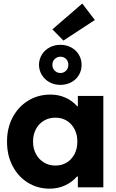

<svg xmlns="http://www.w3.org/2000/svg" viewBox="-20 -1077 665 1104"><path d="M427.7 -62.5H423.3Q393.6 -28.8 353.3 -10.5Q313 7.8 264.6 7.8Q195.8 7.8 139.6 -27.1Q83.5 -62 51.8 -123.8Q20 -185.5 20.5 -262.7Q20 -339.8 52.5 -401.6Q85 -463.4 142.1 -498.3Q199.2 -533.2 269.5 -533.2Q316.9 -533.2 356.2 -515.6Q395.5 -498 424.3 -465.8H427.7V-525.4H574.2V0H427.7ZM424.8 -262.7Q424.8 -303.2 408.4 -334.5Q392.1 -365.7 363.8 -383.1Q335.4 -400.4 298.8 -400.4Q261.2 -400.4 231.9 -382.8Q202.6 -365.2 186.3 -334Q169.9 -302.7 169.9 -262.7Q169.9 -223.6 186.3 -192.4Q202.6 -161.1 231.9 -143.1Q261.2 -125 298.8 -125Q335 -125 363.5 -142.3Q392.1 -159.7 408.4 -190.9Q424.8 -222.2 424.8 -262.7ZM204.1 -704.1Q204.6 -736.8 220.7 -762.9Q236.8 -789.1 264.9 -804.2Q293 -819.3 327.1 -819.3Q361.8 -819.3 389.6 -804.2Q417.5 -789.1 433.3 -762.7Q449.2 -736.3 449.2 -704.1Q449.2 -671.9 433.6 -645.5Q418 -619.1 389.9 -604Q361.8 -588.9 327.1 -588.9Q293 -588.9 265.1 -604Q237.3 -619.1 220.9 -645.5Q204.6 -671.9 204.1 -704.1ZM373 -704.1Q373 -724.1 360.6 -737.3Q348.1 -750.5 327.1 -751Q307.6 -750.5 294.4 -737.3Q281.2 -724.1 281.2 -704.1Q281.2 -684.6 294.7 -670.9Q308.1 -657.2 327.1 -657.2Q346.7 -657.2 359.9 -670.7Q373 -684.1 373 -704.1ZM281.2 -908.2 453.1 -1056.6 525.4 -961.9 344.7 -843.8Z"/></svg>

Font: Reddit Sans Chocolate ExtraBold
Style: Regular
Weight: 800
Designer: Stephen Hutchings
Foundry: Reddit
Version: Version 1.011